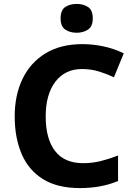

<svg xmlns="http://www.w3.org/2000/svg" viewBox="-20 -949 682 979"><path d="M398 -597Q312 -597 262.5 -532.5Q213 -468 213 -355Q213 -242 260.5 -179.5Q308 -117 404 -117Q451 -117 494.5 -128Q538 -139 582 -156V-26Q497 10 387 10Q273 10 199.5 -35.5Q126 -81 90.5 -163.5Q55 -246 55 -356Q55 -464 95 -547Q135 -630 212 -677Q289 -724 400 -724Q453 -724 507.5 -712.5Q562 -701 611 -677L561 -555Q525 -572 484.5 -584.5Q444 -597 398 -597ZM371 -929Q404 -929 428.5 -913.5Q453 -898 453 -855Q453 -814 428.5 -798Q404 -782 371 -782Q337 -782 313 -798Q289 -814 289 -855Q289 -898 313 -913.5Q337 -929 371 -929Z"/></svg>

Font: Noto Sans Meetei Mayek
Style: Bold
Weight: 700
Designer: Monotype Design Team and Neelakash Kshetrimayum
Foundry: Monotype Imaging Inc.
Version: Version 2.002; ttfautohint (v1.8.4.7-5d5b)